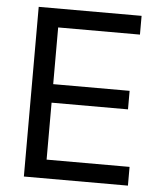

<svg xmlns="http://www.w3.org/2000/svg" viewBox="-51 -752 670 797"><g transform="rotate(5 283.5 -353.5)"><path d="M78.1 -707H506.8V-628.9H166V-392.6H484.4V-315.4H166V-78.1H511.7V0H78.1Z"/></g></svg>

Font: Pretendard Std
Style: Regular
Weight: 400
Designer: Base glyphs from Inter by Rasmus Andersson; Hangeul glyphs from Noto Sans CJK(Source Han Sans) by Jang Soo-young and Kan
Foundry: Kil Hyung-jin
Version: Version 1.309